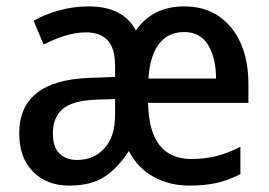

<svg xmlns="http://www.w3.org/2000/svg" viewBox="-20 -569 840 599"><path d="M555 -549Q618 -549 662.5 -518.5Q707 -488 731 -434Q755 -380 755 -307V-248H442Q445 -73 577 -73Q620 -73 656.5 -82.5Q693 -92 730 -111V-26Q694 -7 657 1.5Q620 10 571 10Q509 10 459.5 -17Q410 -44 382 -98Q348 -45 306 -17.5Q264 10 196 10Q126 10 83 -33.5Q40 -77 40 -153Q40 -318 259 -326L339 -329V-363Q339 -419 315.5 -443.5Q292 -468 249 -468Q216 -468 182.5 -457.5Q149 -447 116 -430L85 -504Q119 -524 164 -536.5Q209 -549 257 -549Q364 -549 404 -474Q456 -549 555 -549ZM554 -469Q505 -469 476.5 -432.5Q448 -396 443 -324H654Q654 -388 629.5 -428.5Q605 -469 554 -469ZM279 -258Q205 -255 175 -228.5Q145 -202 145 -154Q145 -110 165.5 -90Q186 -70 221 -70Q272 -70 305.5 -106Q339 -142 339 -211V-260Z"/></svg>

Font: Noto Sans Thai SemCond Med
Style: Regular
Weight: 500
Width: 4
Designer: Monotype Design Team
Foundry: Monotype Imaging Inc.
Version: Version 2.002; ttfautohint (v1.8.4.7-5d5b)